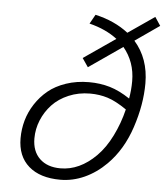

<svg xmlns="http://www.w3.org/2000/svg" viewBox="-53 -787 734 849"><g transform="rotate(5 313.5 -362.0)"><path d="M602.1 -738.8 627 -701.2 519 -626Q584 -552.2 584 -441.9Q584 -347.7 550 -245.4Q516.1 -143.1 449.2 -76.2Q405.3 -32.2 353 -8.5Q300.8 15.1 246.1 15.1Q155.8 15.1 105.5 -28.8Q55.2 -72.8 55.2 -152.8Q55.2 -192.9 65.9 -231.4Q76.7 -270 99.6 -305.4Q122.6 -340.8 154.8 -367.4Q187 -394 233.9 -409.9Q280.8 -425.8 335.9 -425.8Q385.3 -425.8 428.2 -413.1Q471.2 -400.4 518.1 -369.1Q524.9 -408.2 524.9 -446.8Q524.9 -531.7 473.1 -594.2L324.2 -491.2L297.9 -529.8L439 -627Q389.2 -665.5 314.9 -684.1L337.9 -725.1Q424.3 -705.6 484.9 -658.2ZM116.2 -157.2Q116.2 -100.1 149.9 -67.6Q183.6 -35.2 242.2 -35.2Q327.1 -35.2 399.9 -107.9Q437 -145 464.8 -201.2Q492.7 -257.3 507.8 -319.8Q459.5 -353 422.9 -364.5Q386.2 -376 345.2 -376Q293.5 -376 249.8 -357.4Q206.1 -338.9 177.2 -308.1Q148.4 -277.3 132.3 -238.3Q116.2 -199.2 116.2 -157.2Z"/></g></svg>

Font: IntelOne Mono Light
Style: Italic
Weight: 300
Italic angle: -16°
Designer: Fred Shallcrass
Foundry: Frere-Jones Type LLC
Version: Version 1.200;hotconv 1.1.0;makeotfexe 2.6.0;FJTRelease1.2